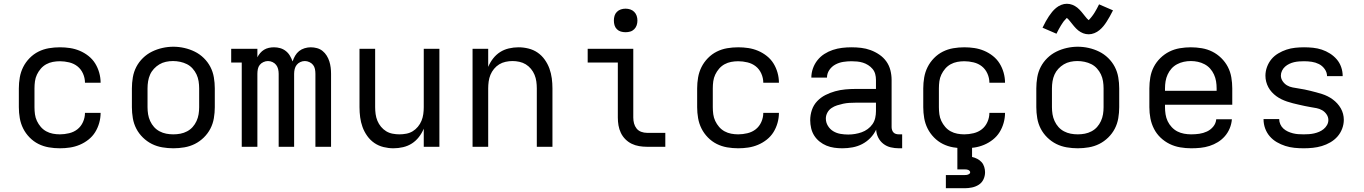

<svg xmlns="http://www.w3.org/2000/svg" viewBox="-20 -779 7240 1019"><path d="M298 8Q268 8 239 3Q210 -2 184 -15Q158 -28 137 -49.5Q116 -71 103 -97Q90 -123 85 -152Q80 -181 80 -210V-310Q80 -339 85 -368Q90 -397 103 -423Q116 -449 137 -470.5Q158 -492 184 -505Q210 -518 239 -523Q268 -528 298 -528Q325 -528 351.5 -524Q378 -520 403 -509.5Q428 -499 449.5 -482Q471 -465 485 -442.5Q499 -420 506.5 -393.5Q514 -367 514 -340Q514 -340 514 -340Q514 -340 514 -340H431Q431 -340 431 -340Q431 -340 431 -340Q431 -365 420.5 -388.5Q410 -412 391 -427Q372 -442 347 -448Q322 -454 298 -454Q279 -454 260.5 -450.5Q242 -447 225.5 -438Q209 -429 196.5 -414.5Q184 -400 176 -383Q168 -366 165.5 -347.5Q163 -329 163 -310V-210Q163 -191 165.5 -172.5Q168 -154 176 -137Q184 -120 196.5 -105.5Q209 -91 225.5 -82Q242 -73 260.5 -69.5Q279 -66 298 -66Q322 -66 347 -72Q372 -78 391 -93Q410 -108 420.5 -131.5Q431 -155 431 -180Q431 -180 431 -180Q431 -180 431 -180H514Q514 -180 514 -180Q514 -180 514 -180Q514 -153 506.5 -126.5Q499 -100 485 -77.5Q471 -55 449.5 -38Q428 -21 403 -10.5Q378 0 351.5 4Q325 8 298 8Z M900 8Q871 8 841.5 3Q812 -2 786 -15Q760 -28 738.5 -49Q717 -70 703.5 -96Q690 -122 685 -151.5Q680 -181 680 -210V-310Q680 -339 685 -368.5Q690 -398 703.5 -424Q717 -450 738.5 -471Q760 -492 786.5 -505Q813 -518 842 -524.5Q871 -531 900 -531Q929 -531 958 -524.5Q987 -518 1013.5 -505Q1040 -492 1061.5 -471Q1083 -450 1096.5 -424Q1110 -398 1115 -368.5Q1120 -339 1120 -310V-210Q1120 -181 1115 -151.5Q1110 -122 1096.5 -96Q1083 -70 1061.5 -49Q1040 -28 1014 -15Q988 -2 958.5 3Q929 8 900 8ZM900 -66Q919 -66 937.5 -69.5Q956 -73 973 -82Q990 -91 1002.5 -105Q1015 -119 1023 -136.5Q1031 -154 1034 -172.5Q1037 -191 1037 -210V-310Q1037 -329 1034 -348Q1031 -367 1023 -384Q1015 -401 1002 -415.5Q989 -430 972 -438.5Q955 -447 936 -451Q917 -455 898 -455Q879 -455 860.5 -451Q842 -447 826 -437.5Q810 -428 797 -414Q784 -400 776.5 -383Q769 -366 766 -347.5Q763 -329 763 -310V-210Q763 -191 766 -172.5Q769 -154 777 -136.5Q785 -119 797.5 -105Q810 -91 827 -82Q844 -73 862.5 -69.5Q881 -66 900 -66Z M1263 0V-447H1207V-520H1346V-475Q1352 -487 1361 -497.5Q1370 -508 1381.5 -515Q1393 -522 1406.5 -525Q1420 -528 1434 -528Q1434 -528 1434 -528Q1434 -528 1434 -528Q1451 -528 1467 -523.5Q1483 -519 1496.5 -508.5Q1510 -498 1518.5 -483.5Q1527 -469 1533 -453Q1538 -469 1546.5 -483.5Q1555 -498 1567.5 -508Q1580 -518 1596.5 -523Q1613 -528 1629 -528Q1629 -528 1629 -528Q1629 -528 1629 -528Q1646 -528 1662.5 -523.5Q1679 -519 1692 -508.5Q1705 -498 1714 -483.5Q1723 -469 1728 -453Q1733 -437 1735 -420.5Q1737 -404 1737 -387V0H1654V-387Q1654 -400 1651.5 -412.5Q1649 -425 1641.5 -434.5Q1634 -444 1622 -449.5Q1610 -455 1598 -455Q1585 -455 1573.5 -449.5Q1562 -444 1554.5 -434.5Q1547 -425 1544 -412.5Q1541 -400 1541 -387V0H1459V-387Q1459 -400 1456 -412.5Q1453 -425 1445.5 -434.5Q1438 -444 1426.5 -449.5Q1415 -455 1402 -455Q1390 -455 1378 -449.5Q1366 -444 1358.5 -434.5Q1351 -425 1348.5 -412.5Q1346 -400 1346 -387V0Z M2068 8Q2042 8 2015.5 1.5Q1989 -5 1967 -20Q1945 -35 1929 -57.5Q1913 -80 1904 -105Q1895 -130 1891.5 -156.5Q1888 -183 1888 -210V-520H1971V-210Q1971 -192 1973.5 -173.5Q1976 -155 1983 -138Q1990 -121 2002 -106.5Q2014 -92 2029.5 -82.5Q2045 -73 2063.5 -69.5Q2082 -66 2100 -66Q2118 -66 2136.5 -69.5Q2155 -73 2170.5 -82.5Q2186 -92 2198 -106.5Q2210 -121 2217 -138Q2224 -155 2226.5 -173.5Q2229 -192 2229 -210V-520H2312V0H2229V-96Q2219 -72 2203 -51.5Q2187 -31 2166 -17.5Q2145 -4 2119.5 2Q2094 8 2068 8Z M2488 0V-520H2571V-424Q2581 -448 2597 -468.5Q2613 -489 2634 -502.5Q2655 -516 2680.5 -522Q2706 -528 2732 -528Q2758 -528 2784.5 -521.5Q2811 -515 2833 -500Q2855 -485 2871 -462.5Q2887 -440 2896 -415Q2905 -390 2908.5 -363.5Q2912 -337 2912 -310V0H2829V-310Q2829 -328 2826.5 -346.5Q2824 -365 2817 -382Q2810 -399 2798 -413.5Q2786 -428 2770.5 -437.5Q2755 -447 2736.5 -451Q2718 -455 2700 -455Q2682 -455 2663.5 -451Q2645 -447 2629.5 -437.5Q2614 -428 2602 -413.5Q2590 -399 2583 -382Q2576 -365 2573.5 -346.5Q2571 -328 2571 -310V0Z M3413 0Q3393 0 3372 -3.5Q3351 -7 3332.5 -16Q3314 -25 3299 -40Q3284 -55 3275 -74Q3266 -93 3262.5 -113.5Q3259 -134 3259 -155V-447H3099V-520H3341V-155Q3341 -139 3345 -124Q3349 -109 3358.5 -97Q3368 -85 3383 -79.5Q3398 -74 3413 -74H3511V0ZM3300 -608Q3287 -608 3275 -611.5Q3263 -615 3254 -624Q3245 -633 3241.5 -645Q3238 -657 3238 -670Q3238 -683 3241.5 -695Q3245 -707 3254 -716Q3263 -725 3275 -729Q3287 -733 3300 -733Q3313 -733 3325 -729Q3337 -725 3346 -716Q3355 -707 3359 -695Q3363 -683 3363 -670Q3363 -657 3359 -645Q3355 -633 3346 -624Q3337 -615 3325 -611.5Q3313 -608 3300 -608Z M3898 8Q3868 8 3839 3Q3810 -2 3784 -15Q3758 -28 3737 -49.5Q3716 -71 3703 -97Q3690 -123 3685 -152Q3680 -181 3680 -210V-310Q3680 -339 3685 -368Q3690 -397 3703 -423Q3716 -449 3737 -470.5Q3758 -492 3784 -505Q3810 -518 3839 -523Q3868 -528 3898 -528Q3925 -528 3951.5 -524Q3978 -520 4003 -509.5Q4028 -499 4049.5 -482Q4071 -465 4085 -442.5Q4099 -420 4106.5 -393.5Q4114 -367 4114 -340Q4114 -340 4114 -340Q4114 -340 4114 -340H4031Q4031 -340 4031 -340Q4031 -340 4031 -340Q4031 -365 4020.5 -388.5Q4010 -412 3991 -427Q3972 -442 3947 -448Q3922 -454 3898 -454Q3879 -454 3860.5 -450.5Q3842 -447 3825.5 -438Q3809 -429 3796.5 -414.5Q3784 -400 3776 -383Q3768 -366 3765.5 -347.5Q3763 -329 3763 -310V-210Q3763 -191 3765.5 -172.5Q3768 -154 3776 -137Q3784 -120 3796.5 -105.5Q3809 -91 3825.5 -82Q3842 -73 3860.5 -69.5Q3879 -66 3898 -66Q3922 -66 3947 -72Q3972 -78 3991 -93Q4010 -108 4020.5 -131.5Q4031 -155 4031 -180Q4031 -180 4031 -180Q4031 -180 4031 -180H4114Q4114 -180 4114 -180Q4114 -180 4114 -180Q4114 -153 4106.5 -126.5Q4099 -100 4085 -77.5Q4071 -55 4049.5 -38Q4028 -21 4003 -10.5Q3978 0 3951.5 4Q3925 8 3898 8Z M4451 8Q4451 8 4451 8Q4451 8 4450 8Q4429 8 4407.5 5Q4386 2 4366.5 -6Q4347 -14 4330 -27.5Q4313 -41 4301.5 -59Q4290 -77 4285 -98.5Q4280 -120 4280 -141Q4280 -169 4289 -195.5Q4298 -222 4317 -242Q4336 -262 4360.5 -274.5Q4385 -287 4412 -294.5Q4439 -302 4466.5 -304.5Q4494 -307 4521 -307H4629V-355Q4629 -371 4625 -386Q4621 -401 4611 -413Q4601 -425 4587.5 -433.5Q4574 -442 4559.5 -446.5Q4545 -451 4529.5 -452.5Q4514 -454 4499 -454Q4477 -454 4455 -450.5Q4433 -447 4413.5 -436.5Q4394 -426 4381.5 -407.5Q4369 -389 4369 -367Q4369 -367 4369 -367Q4369 -367 4369 -367H4286Q4286 -367 4286 -367Q4286 -367 4286 -367Q4286 -392 4294.5 -416Q4303 -440 4318.5 -459.5Q4334 -479 4355 -492.5Q4376 -506 4400 -514Q4424 -522 4449 -525Q4474 -528 4499 -528Q4525 -528 4550.5 -525Q4576 -522 4600.5 -513Q4625 -504 4647 -489Q4669 -474 4684 -453Q4699 -432 4705.5 -406.5Q4712 -381 4712 -355V-104Q4712 -97 4714.5 -89Q4717 -81 4722.5 -75.5Q4728 -70 4735.5 -68Q4743 -66 4751 -66H4768V8H4751Q4729 8 4707.5 3Q4686 -2 4668.5 -15.5Q4651 -29 4641 -49Q4631 -69 4630 -91Q4618 -66 4599 -46.5Q4580 -27 4556 -14.5Q4532 -2 4505 3Q4478 8 4451 8ZM4482 -65Q4500 -65 4518 -68Q4536 -71 4553 -77Q4570 -83 4585 -94Q4600 -105 4610.5 -120Q4621 -135 4625 -153Q4629 -171 4629 -189V-234H4521Q4505 -234 4488 -233Q4471 -232 4455 -228.5Q4439 -225 4423 -220Q4407 -215 4393 -205.5Q4379 -196 4371 -181Q4363 -166 4363 -150Q4363 -129 4374 -111Q4385 -93 4402.5 -82.5Q4420 -72 4440.5 -68.5Q4461 -65 4482 -65Z M5098 8Q5068 8 5039 3Q5010 -2 4984 -15Q4958 -28 4937 -49.5Q4916 -71 4903 -97Q4890 -123 4885 -152Q4880 -181 4880 -210V-310Q4880 -339 4885 -368Q4890 -397 4903 -423Q4916 -449 4937 -470.5Q4958 -492 4984 -505Q5010 -518 5039 -523Q5068 -528 5098 -528Q5125 -528 5151.5 -524Q5178 -520 5203 -509.5Q5228 -499 5249.5 -482Q5271 -465 5285 -442.5Q5299 -420 5306.5 -393.5Q5314 -367 5314 -340Q5314 -340 5314 -340Q5314 -340 5314 -340H5231Q5231 -340 5231 -340Q5231 -340 5231 -340Q5231 -365 5220.5 -388.5Q5210 -412 5191 -427Q5172 -442 5147 -448Q5122 -454 5098 -454Q5079 -454 5060.5 -450.5Q5042 -447 5025.5 -438Q5009 -429 4996.5 -414.5Q4984 -400 4976 -383Q4968 -366 4965.5 -347.5Q4963 -329 4963 -310V-210Q4963 -191 4965.5 -172.5Q4968 -154 4976 -137Q4984 -120 4996.5 -105.5Q5009 -91 5025.5 -82Q5042 -73 5060.5 -69.5Q5079 -66 5098 -66Q5122 -66 5147 -72Q5172 -78 5191 -93Q5210 -108 5220.5 -131.5Q5231 -155 5231 -180Q5231 -180 5231 -180Q5231 -180 5231 -180H5314Q5314 -180 5314 -180Q5314 -180 5314 -180Q5314 -153 5306.5 -126.5Q5299 -100 5285 -77.5Q5271 -55 5249.5 -38Q5228 -21 5203 -10.5Q5178 0 5151.5 4Q5125 8 5098 8ZM5000 220V150H5100Q5105 150 5109.5 149.5Q5114 149 5118 147.5Q5122 146 5125.5 143Q5129 140 5129 135Q5129 131 5125.5 127.5Q5122 124 5118 122.5Q5114 121 5109.5 120.5Q5105 120 5100 120H5061V0H5139V54Q5153 57 5166.5 64Q5180 71 5189.5 81.5Q5199 92 5203.5 106.5Q5208 121 5208 135Q5208 155 5199.5 173Q5191 191 5174.5 201.5Q5158 212 5138.5 216Q5119 220 5100 220Z M5700 8Q5671 8 5641.5 3Q5612 -2 5586 -15Q5560 -28 5538.5 -49Q5517 -70 5503.5 -96Q5490 -122 5485 -151.5Q5480 -181 5480 -210V-310Q5480 -339 5485 -368.5Q5490 -398 5503.5 -424Q5517 -450 5538.5 -471Q5560 -492 5586.5 -505Q5613 -518 5642 -524.5Q5671 -531 5700 -531Q5729 -531 5758 -524.5Q5787 -518 5813.5 -505Q5840 -492 5861.5 -471Q5883 -450 5896.5 -424Q5910 -398 5915 -368.5Q5920 -339 5920 -310V-210Q5920 -181 5915 -151.5Q5910 -122 5896.5 -96Q5883 -70 5861.5 -49Q5840 -28 5814 -15Q5788 -2 5758.5 3Q5729 8 5700 8ZM5700 -66Q5719 -66 5737.5 -69.5Q5756 -73 5773 -82Q5790 -91 5802.5 -105Q5815 -119 5823 -136.5Q5831 -154 5834 -172.5Q5837 -191 5837 -210V-310Q5837 -329 5834 -348Q5831 -367 5823 -384Q5815 -401 5802 -415.5Q5789 -430 5772 -438.5Q5755 -447 5736 -451Q5717 -455 5698 -455Q5679 -455 5660.5 -451Q5642 -447 5626 -437.5Q5610 -428 5597 -414Q5584 -400 5576.5 -383Q5569 -366 5566 -347.5Q5563 -329 5563 -310V-210Q5563 -191 5566 -172.5Q5569 -154 5577 -136.5Q5585 -119 5597.5 -105Q5610 -91 5627 -82Q5644 -73 5662.5 -69.5Q5681 -66 5700 -66ZM5758 -597Q5750 -597 5742.5 -598.5Q5735 -600 5728.5 -602.5Q5722 -605 5715 -609Q5708 -613 5702.5 -617.5Q5697 -622 5691 -628Q5685 -634 5680.5 -639.5Q5676 -645 5671.5 -650.5Q5667 -656 5661.5 -663Q5656 -670 5651.5 -675Q5647 -680 5642 -684Q5640 -682 5636 -677.5Q5632 -673 5630 -671Q5628 -669 5625.5 -666Q5623 -663 5621 -659.5Q5619 -656 5616 -652Q5613 -648 5610.5 -643.5Q5608 -639 5605 -634Q5602 -629 5599 -623.5Q5596 -618 5593 -612Q5590 -606 5587 -600L5513 -632Q5522 -651 5530.5 -666Q5539 -681 5547 -693Q5555 -705 5564 -716Q5573 -727 5585 -737Q5597 -747 5612 -753Q5627 -759 5642 -759Q5650 -759 5657.5 -757.5Q5665 -756 5671.5 -753.5Q5678 -751 5685 -747Q5692 -743 5697.5 -738.5Q5703 -734 5709 -728Q5715 -722 5719.5 -716.5Q5724 -711 5728.5 -705.5Q5733 -700 5738.5 -693Q5744 -686 5748.5 -681Q5753 -676 5758 -672Q5760 -674 5764 -678.5Q5768 -683 5770 -685.5Q5772 -688 5774.5 -691Q5777 -694 5779 -697Q5781 -700 5784 -704Q5787 -708 5789.5 -712.5Q5792 -717 5795 -722Q5798 -727 5801 -732.5Q5804 -738 5807 -744Q5810 -750 5813 -756L5887 -724Q5878 -706 5869.5 -691Q5861 -676 5853 -663.5Q5845 -651 5836 -640Q5827 -629 5815 -619Q5803 -609 5788 -603Q5773 -597 5758 -597Z M6302 8Q6273 8 6243.5 3Q6214 -2 6187.5 -15Q6161 -28 6139.5 -48.5Q6118 -69 6104.5 -95.5Q6091 -122 6085.5 -151Q6080 -180 6080 -210V-310Q6080 -339 6085 -368.5Q6090 -398 6103.5 -424Q6117 -450 6138.5 -471Q6160 -492 6186 -505Q6212 -518 6241.5 -523Q6271 -528 6300 -528Q6329 -528 6358.5 -523Q6388 -518 6414 -505Q6440 -492 6461.5 -471Q6483 -450 6496.5 -424Q6510 -398 6515 -368.5Q6520 -339 6520 -310V-223H6163V-210Q6163 -191 6166 -172Q6169 -153 6177 -136Q6185 -119 6198.5 -104.5Q6212 -90 6228.5 -81.5Q6245 -73 6264 -69.5Q6283 -66 6302 -66Q6324 -66 6345 -69Q6366 -72 6385.5 -81Q6405 -90 6419 -107Q6433 -124 6435 -146H6518Q6516 -121 6506.5 -98Q6497 -75 6481 -56.5Q6465 -38 6444 -25Q6423 -12 6399.5 -4.5Q6376 3 6351.5 5.5Q6327 8 6302 8ZM6163 -297H6437V-310Q6437 -329 6434 -347.5Q6431 -366 6423 -383.5Q6415 -401 6402.5 -415Q6390 -429 6373 -438Q6356 -447 6337.5 -451Q6319 -455 6300 -455Q6281 -455 6262.5 -451Q6244 -447 6227 -438Q6210 -429 6197.5 -415Q6185 -401 6177 -383.5Q6169 -366 6166 -347.5Q6163 -329 6163 -310Z M6899 8Q6874 8 6849.5 5.5Q6825 3 6801.5 -4.5Q6778 -12 6756.5 -24.5Q6735 -37 6719 -55.5Q6703 -74 6694.5 -97.5Q6686 -121 6686 -146Q6686 -146 6686 -146.5Q6686 -147 6686 -147H6769Q6769 -147 6769 -147Q6769 -147 6769 -147Q6769 -133 6775 -119.5Q6781 -106 6791.5 -96.5Q6802 -87 6815 -81Q6828 -75 6842 -71.5Q6856 -68 6870 -67Q6884 -66 6899 -66Q6913 -66 6927 -67Q6941 -68 6954.5 -71Q6968 -74 6981 -79.5Q6994 -85 7005 -94Q7016 -103 7023 -115.5Q7030 -128 7030 -142Q7030 -158 7020.5 -172Q7011 -186 6997 -194Q6983 -202 6967.5 -205Q6952 -208 6936 -210.5Q6920 -213 6904.5 -216.5Q6889 -220 6873 -223.5Q6857 -227 6841.5 -231Q6826 -235 6811 -240Q6796 -245 6781.5 -252Q6767 -259 6754 -268.5Q6741 -278 6730 -290Q6719 -302 6711.5 -316Q6704 -330 6700 -345.5Q6696 -361 6696 -377Q6696 -401 6704.5 -424Q6713 -447 6728 -465Q6743 -483 6764 -495.5Q6785 -508 6807.5 -515.5Q6830 -523 6854 -525.5Q6878 -528 6901 -528Q6925 -528 6949 -525.5Q6973 -523 6995.5 -515.5Q7018 -508 7038.5 -495Q7059 -482 7074.5 -464Q7090 -446 7098 -423Q7106 -400 7106 -376Q7106 -376 7106 -375.5Q7106 -375 7106 -375H7023Q7023 -375 7023 -375Q7023 -375 7023 -375Q7023 -395 7010.5 -412.5Q6998 -430 6980 -439Q6962 -448 6942 -451Q6922 -454 6901 -454Q6888 -454 6874.5 -453Q6861 -452 6848 -449Q6835 -446 6822.5 -440Q6810 -434 6800 -425Q6790 -416 6784 -403.5Q6778 -391 6778 -378Q6778 -362 6787.5 -348Q6797 -334 6810.5 -326Q6824 -318 6840 -315Q6856 -312 6872 -309.5Q6888 -307 6903.5 -304Q6919 -301 6934.5 -297Q6950 -293 6965.5 -289Q6981 -285 6996.5 -280Q7012 -275 7026 -268Q7040 -261 7053 -251.5Q7066 -242 7077 -230Q7088 -218 7096 -204Q7104 -190 7108 -174.5Q7112 -159 7112 -143Q7112 -119 7103 -95.5Q7094 -72 7078 -54Q7062 -36 7040.5 -23.5Q7019 -11 6995.5 -4Q6972 3 6947.5 5.5Q6923 8 6899 8Z"/></svg>

Font: Iosevka Meiseki Sans
Style: Regular
Weight: 400
Monospace: yes
Designer: Belleve Invis
Foundry: Belleve Invis
Version: Version 11.2.6; ttfautohint (v1.8.4)